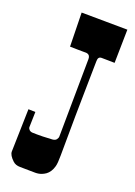

<svg xmlns="http://www.w3.org/2000/svg" viewBox="-145 -808 613 870"><g transform="rotate(20 161.5 -373.0)"><path d="M189 -188 192.9 -563Q192.9 -581.1 178.7 -585Q175.3 -585.9 172.9 -585.9H158.2Q146 -585.9 130.9 -586.2Q115.7 -586.4 95.2 -586.9L91.8 -750L313 -748L310.1 -586.9Q295.9 -586.9 283.2 -587.4L247.1 -587.9Q230 -587.9 230 -566.9Q230 -564 229.5 -541.5Q229 -519 228.5 -482.4Q228 -445.8 227.1 -398.7Q226.1 -351.6 225.6 -299.8Q224.1 -145.5 224.1 -108.6Q224.1 -71.8 219.7 -55.9Q215.3 -40 208 -29.1Q200.7 -18.1 191.7 -11.7Q182.6 -5.4 173.8 -2Q159.7 3.9 142.1 3.9L68.8 2.9Q46.9 2.9 33.7 -9.8Q9.8 -32.2 9.8 -50Q9.8 -67.9 15.1 -255.9L48.8 -254.9Q46.9 -188.5 46.9 -181.6Q46.9 -174.8 52.7 -168.9Q58.6 -163.1 67.6 -162.4Q76.7 -161.6 90.1 -161.9Q103.5 -162.1 118.2 -162.1Q150.9 -163.1 164.3 -164.3Q177.7 -165.5 183.3 -173.1Q189 -180.7 189 -188Z"/></g></svg>

Font: Smokum
Style: Regular
Weight: 400
Designer: Astigmatic (AOETI)
Foundry: Astigmatic (AOETI)
Version: Version 1.001